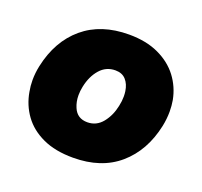

<svg xmlns="http://www.w3.org/2000/svg" viewBox="-98 -628 794 754"><g transform="rotate(20 299.0 -251.0)"><path d="M277.5 14.5Q203 14.5 150.8 -9.8Q98.5 -34 68.2 -75.8Q38 -117.5 29 -170Q24.5 -193.5 24.5 -218Q24.5 -247.5 31 -278Q55 -390 129.5 -452.8Q204 -515.5 320.5 -515.5Q392.5 -515.5 444.5 -491.2Q496.5 -467 527.8 -425.8Q559 -384.5 569 -332.5Q573 -309.5 573 -285.5Q573 -255 566.5 -223.5Q543 -113 469.2 -49.2Q395.5 14.5 277.5 14.5ZM283 -135.5Q321 -135.5 345.8 -166.2Q370.5 -197 379 -240Q383.5 -260.5 383.5 -279.5Q383.5 -290.5 382 -301Q378 -329.5 362.2 -347.2Q346.5 -365 318 -365Q279.5 -365 253.8 -335.8Q228 -306.5 218.5 -260.5Q214.5 -241.5 214.5 -224Q214.5 -196.5 224.5 -173.5Q240.5 -135.5 283 -135.5Z"/></g></svg>

Font: Heraclito ExtraBold
Style: Italic
Weight: 800
Italic angle: -12°
Designer: Kostas Bartsokas (font) & Cristiano Sobral (main changes)
Foundry: Kostas Bartsokas (font) & Cristiano Sobral (main changes)
Version: Version 1.00;July 8, 2020;FontCreator 13.0.0.2655 64-bit